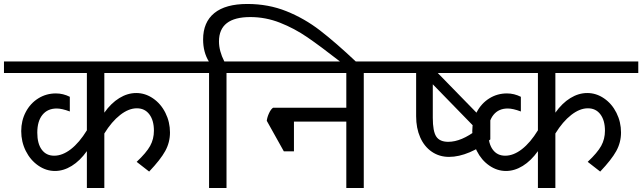

<svg xmlns="http://www.w3.org/2000/svg" viewBox="-42 -948 3238 968"><path d="M484 -580V-380Q518 -428 559.5 -453.5Q601 -479 645 -479Q690 -479 729.5 -452Q769 -425 792 -379Q815 -333 815 -280Q815 -230 791 -186.5Q767 -143 710 -83L647 -132Q696 -178 715 -212.5Q734 -247 734 -289Q734 -341 711 -371.5Q688 -402 648 -402Q607 -402 564 -368.5Q521 -335 484 -275V0H396V-186Q361 -137 319.5 -111.5Q278 -86 235 -86Q190 -86 150.5 -113.5Q111 -141 88 -187Q65 -233 65 -287Q65 -340 88 -383.5Q111 -427 151 -452Q191 -477 240 -477Q276 -477 310 -460V-386Q270 -401 244 -401Q198 -401 172 -369Q146 -337 146 -279Q146 -224 168.5 -193.5Q191 -163 231 -163Q273 -163 315.5 -196Q358 -229 396 -291V-580H-22V-638H902V-580Z M858 -580V-638H1011Q982 -685 982 -749Q982 -836 1038.5 -882Q1095 -928 1205 -928Q1311 -928 1402 -891.5Q1493 -855 1571.5 -794.5Q1650 -734 1755 -635H1676Q1572 -716 1507 -760.5Q1442 -805 1369.5 -833.5Q1297 -862 1220 -862Q1062 -862 1062 -739Q1062 -691 1089 -638H1254V-580H1100V0H1012V-580Z M1946 -580H1792V0H1704V-335H1440V-185H1389L1303 -339Q1305 -357 1314.5 -377.5Q1324 -398 1335 -405H1704V-580H1210V-638H1946Z M2430 -351V-245Q2382 -204 2326.5 -180.5Q2271 -157 2222 -157Q2173 -157 2135 -183Q2097 -209 2076.5 -255.5Q2056 -302 2056 -362V-580H1902V-638H2408V-580H2165L2407 -332Q2426 -351 2426 -351ZM2363 -294 2140 -523V-354Q2140 -286 2157.5 -259.5Q2175 -233 2218 -233Q2284 -233 2363 -294Z M2758 -580V-380Q2792 -428 2833.5 -453.5Q2875 -479 2919 -479Q2964 -479 3003.5 -452Q3043 -425 3066 -379Q3089 -333 3089 -280Q3089 -230 3065 -186.5Q3041 -143 2984 -83L2921 -132Q2970 -178 2989 -212.5Q3008 -247 3008 -289Q3008 -341 2985 -371.5Q2962 -402 2922 -402Q2881 -402 2838 -368.5Q2795 -335 2758 -275V0H2670V-186Q2635 -137 2593.5 -111.5Q2552 -86 2509 -86Q2464 -86 2424.5 -113.5Q2385 -141 2362 -187Q2339 -233 2339 -287Q2339 -340 2362 -383.5Q2385 -427 2425 -452Q2465 -477 2514 -477Q2550 -477 2584 -460V-386Q2544 -401 2518 -401Q2472 -401 2446 -369Q2420 -337 2420 -279Q2420 -224 2442.5 -193.5Q2465 -163 2505 -163Q2547 -163 2589.5 -196Q2632 -229 2670 -291V-580H2252V-638H3176V-580Z"/></svg>

Font: AmikoRegular
Style: Regular
Weight: 400
Designer: Pablo Impallari, Rodrigo Fuenzalida, Andres Torresi
Foundry: Impallari Type
Version: Version 1.000; ttfautohint (v1.3)